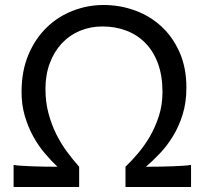

<svg xmlns="http://www.w3.org/2000/svg" viewBox="-20 -745 828 765"><path d="M480 -80.6Q502.9 -102.5 528.8 -132.8Q554.7 -163.1 576.7 -200.4Q598.6 -237.8 613 -282.5Q627.4 -327.1 627.4 -378.4Q627.4 -442.9 609.4 -491.9Q591.3 -541 559.1 -573.7Q526.9 -606.4 483.2 -623Q439.5 -639.6 388.2 -639.6Q339.8 -639.6 298.1 -622.1Q256.3 -604.5 226.1 -572Q195.8 -539.6 178.5 -493.4Q161.1 -447.3 161.1 -390.6Q161.1 -338.4 173.1 -293.7Q185.1 -249 204.1 -210.7Q223.1 -172.4 247.1 -140.1Q271 -107.9 295.4 -80.6V0H34.2V-87.9Q44.4 -85.9 62.7 -84.7Q81.1 -83.5 104.2 -82.5Q127.4 -81.5 154.3 -81.1Q181.2 -80.6 209 -80.6Q184.1 -104 158.4 -134.3Q132.8 -164.6 112.3 -201.7Q91.8 -238.8 78.9 -283Q65.9 -327.1 65.9 -378.4Q65.9 -461.9 93 -526.4Q120.1 -590.8 165.5 -635Q210.9 -679.2 270 -702.1Q329.1 -725.1 393.1 -725.1Q457.5 -725.1 517.1 -703.6Q576.7 -682.1 622.3 -640.4Q668 -598.6 695.3 -537.1Q722.7 -475.6 722.7 -395.5Q722.7 -337.4 708 -289.8Q693.4 -242.2 669.9 -203.6Q646.5 -165 617.9 -134.8Q589.4 -104.5 561.5 -80.6Q589.8 -80.6 617.7 -81.1Q645.5 -81.5 669.2 -82.5Q692.9 -83.5 711.7 -84.7Q730.5 -85.9 741.2 -87.9V0H480Z"/></svg>

Font: Andika
Style: Regular
Weight: 400
Designer: Victor Gaultney, Annie Olsen, Julie Remington, Don Collingsworth, Eric Hays
Foundry: SIL International
Version: Version 1.001